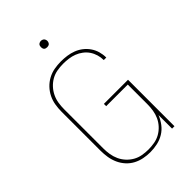

<svg xmlns="http://www.w3.org/2000/svg" viewBox="-266 -1018 1131 1131"><g transform="rotate(-45 300.0 -452.0)"><path d="M293 8Q265 8 237.5 2.5Q210 -3 185.5 -16Q161 -29 142 -50Q123 -71 111.5 -96.5Q100 -122 95.5 -149.5Q91 -177 91 -205V-530Q91 -558 95.5 -586Q100 -614 112.5 -639.5Q125 -665 144.5 -685.5Q164 -706 189 -719.5Q214 -733 241.5 -738Q269 -743 297 -743Q323 -743 348 -739.5Q373 -736 396.5 -727Q420 -718 440 -702.5Q460 -687 474.5 -666Q489 -645 496 -620.5Q503 -596 503 -571V-570H482V-571Q482 -593 475.5 -615Q469 -637 456.5 -655.5Q444 -674 425.5 -688Q407 -702 386 -710Q365 -718 342.5 -721Q320 -724 297 -724Q272 -724 246.5 -719.5Q221 -715 199 -702.5Q177 -690 159.5 -671Q142 -652 131 -629Q120 -606 116 -581Q112 -556 112 -530V-205Q112 -179 116 -154Q120 -129 130.5 -106Q141 -83 158.5 -64Q176 -45 198 -32.5Q220 -20 245.5 -15.5Q271 -11 296 -11Q321 -11 346.5 -15.5Q372 -20 394 -32.5Q416 -45 433.5 -64Q451 -83 461.5 -106Q472 -129 476 -154Q480 -179 480 -205V-368H300V-387H501V0H481V-113Q470 -85 451.5 -60.5Q433 -36 407.5 -20.5Q382 -5 352.5 1.5Q323 8 293 8ZM300 -859Q295 -859 289.5 -860.5Q284 -862 280.5 -865.5Q277 -869 275.5 -874.5Q274 -880 274 -885Q274 -890 275.5 -895.5Q277 -901 280.5 -904.5Q284 -908 289.5 -910Q295 -912 300 -912Q305 -912 310.5 -910Q316 -908 319.5 -904.5Q323 -901 325 -895.5Q327 -890 327 -885Q327 -880 325 -874.5Q323 -869 319.5 -865.5Q316 -862 310.5 -860.5Q305 -859 300 -859Z"/></g></svg>

Font: Iosevka Thin Extended
Style: Regular
Weight: 100
Width: 7
Monospace: yes
Designer: Belleve Invis
Foundry: Belleve Invis
Version: Version 32.5.0; ttfautohint (v1.8.4)